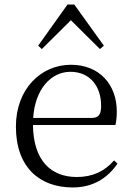

<svg xmlns="http://www.w3.org/2000/svg" viewBox="-20 -811 581 845"><path d="M300 14C388 14 453 -26 497 -91L482 -105C440 -57 388 -32 318 -32C206 -32 127 -102 125 -261H488C492 -277 494 -297 494 -321C494 -438 418 -526 292 -526C161 -526 50 -420 50 -254C50 -74 155 14 300 14ZM126 -292C134 -418 204 -495 290 -495C376 -495 425 -431 425 -346C425 -309 416 -292 383 -292ZM420 -595 437 -610 307 -791H277L148 -610L164 -595L292 -722Z"/></svg>

Font: Noto Serif CJK HK Light
Style: Regular
Weight: 300
Designer: Ryoko NISHIZUKA 西塚涼子 (kana & ideographs); Frank Grießhammer (Latin, Greek & Cyrillic); Wenlong ZHANG 张文龙 (bopomofo); San
Foundry: Adobe
Version: Version 2.001;hotconv 1.1.0;makeotfexe 2.6.0